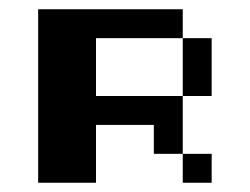

<svg xmlns="http://www.w3.org/2000/svg" viewBox="-20 -395 540 415"><path d="M62.5 -375H375V-312.5H187.5V-187.5H375V-62.5H312.5V-125H187.5V0H62.5ZM375 -312.5H437.5V-187.5H375ZM375 -62.5H437.5V0H375Z"/></svg>

Font: Half Eighties
Style: Regular
Weight: 400
Monospace: yes
Designer: Jayvee Enaguas (HarvettFox96)
Version: 20191127.01dev02